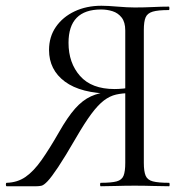

<svg xmlns="http://www.w3.org/2000/svg" viewBox="-30 -648 644 668"><path d="M558.2 -12Q560.2 -12 560.2 -6Q560.2 0 558.2 0Q533.4 0 502.7 -1Q472 -2 438.6 -2Q404 -2 374.4 -1Q344.8 0 320.4 0Q318.2 0 318.2 -6Q318.2 -12 320.4 -12Q357.8 -12 376 -17Q394.2 -22 400 -37Q405.8 -52 405.8 -81V-329L423.6 -324Q396 -324 374 -319Q352 -314 331.5 -298.4Q311 -282.8 287.9 -251.8Q264.8 -220.8 234.2 -168Q195.6 -101.4 172.2 -66.4Q148.8 -31.4 135.5 -17.4Q122.2 -3.4 113.7 -1.7Q105.2 0 96.2 0H-6.8Q-9.6 0 -9.6 -6Q-9.6 -12 -6.8 -12Q30.6 -13 58.8 -32.5Q87 -52 114.5 -91Q142 -130 175.2 -188Q205.2 -240.8 231.3 -270.2Q257.4 -299.6 286.5 -312.8Q315.6 -326 351.8 -329L358.8 -322Q251.2 -323 195.9 -364Q140.6 -405 140.6 -474Q140.6 -520 164.5 -554.5Q188.4 -589 229.6 -608.5Q270.8 -628 322.8 -628Q343.8 -628 378.7 -625Q413.6 -622 438.6 -622Q472.2 -622 502.3 -623.5Q532.4 -625 557.4 -625Q559.4 -625 559.4 -619Q559.4 -613 557.4 -613Q519.8 -613 501.3 -607.5Q482.8 -602 476.6 -587.5Q470.4 -573 470.4 -544V-81Q470.4 -52 476.6 -37Q482.8 -22 501.7 -17Q520.6 -12 558.2 -12ZM208.4 -499Q208.4 -429 248.6 -383.6Q288.8 -338.2 368.6 -338.2Q381.8 -338.2 398.7 -339.8Q415.6 -341.4 425.6 -344.4L405.8 -337V-542Q405.8 -571 393.2 -587Q380.6 -603 361.5 -609Q342.4 -615 321.6 -615Q208.4 -615 208.4 -499Z"/></svg>

Font: Cormorant Garamond Light
Style: Regular
Weight: 300
Designer: Christian Thalmann (Catharsis Fonts)
Foundry: Catharsis Fonts
Version: Version 4.001